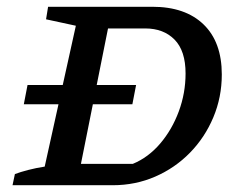

<svg xmlns="http://www.w3.org/2000/svg" viewBox="-20 -547 716 567"><path d="M430 -527Q527 -527 581 -475Q635 -423 635 -327Q635 -260 610 -200.5Q585 -141 541 -96Q497 -51 438.5 -25.5Q380 0 313 0H17L24 -33Q40 -39 63 -45Q86 -51 112 -55L204 -471L116 -490L122 -527ZM372 -63Q418 -82 453 -123Q488 -164 508 -218Q528 -272 528 -330Q528 -397 495.5 -430Q463 -463 409 -463H299L219 -63ZM61.3 -296H381.9L370.9 -239H50.3Z"/></svg>

Font: Piazzolla SC Medium
Style: Italic
Weight: 500
Italic angle: -11.3°
Designer: Juan Pablo del Peral
Foundry: Huerta Tipografica
Version: Version 1.330